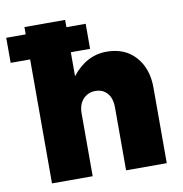

<svg xmlns="http://www.w3.org/2000/svg" viewBox="-126 -806 840 883"><g transform="rotate(-10 293.5 -365.0)"><path d="M398 -553Q303 -553 236 -467V-730H46V0H236V-293Q236 -336 259 -360Q282 -384 316 -384Q350 -384 371 -360.5Q392 -337 392 -293V0H582V-354Q582 -442 532.5 -497.5Q483 -553 398 -553ZM326 -696H-45V-579H326Z"/></g></svg>

Font: Geom Black
Style: Bold
Weight: 900
Version: Version 1.102